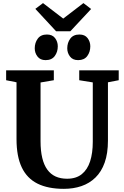

<svg xmlns="http://www.w3.org/2000/svg" viewBox="-20 -1189 783 1217"><path d="M384.9 8Q284.3 8 217.8 -25.1Q151.2 -58.2 118 -127.9Q84.7 -197.6 84.7 -306.6V-667.3L18.9 -680.5V-743H321.2V-680.5L237 -666.2V-293.9Q237 -233 247.8 -188.2Q258.5 -143.4 279.8 -114Q301.1 -84.6 332.5 -70.3Q363.9 -56.1 405.4 -56.1Q462.4 -56.1 498.3 -85Q534.2 -114 551.2 -166.4Q568.1 -218.9 568.1 -290V-666.7L482.2 -680.5V-743H732.5V-680.5L664.2 -667.3V-298Q664.2 -216.5 643.5 -158.4Q622.9 -100.4 585 -63.6Q547.2 -26.8 496.2 -9.4Q445.2 8 384.9 8ZM268.5 -807.9Q235.1 -807.9 217.7 -830.7Q200.2 -853.4 200.2 -882.7Q200.2 -918.2 219.5 -944.2Q238.7 -970.2 277 -970.2H278Q311.9 -970.2 329.1 -947.5Q346.3 -924.7 346.3 -895.5Q346.3 -859.9 327.1 -833.9Q307.9 -807.9 269.5 -807.9ZM474.6 -807.9Q441.1 -807.9 423.7 -830.7Q406.3 -853.4 406.3 -882.7Q406.3 -918.2 425.5 -944.2Q444.7 -970.2 483.1 -970.2H484.1Q517.9 -970.2 535.1 -947.5Q552.4 -924.7 552.4 -895.5Q552.4 -859.9 533.2 -833.9Q513.9 -807.9 475.6 -807.9ZM335.6 -990.8 203.9 -1132.8 252.6 -1169.4 380.7 -1071.2 508.8 -1169.4 557.6 -1132 425.8 -990.8Z"/></svg>

Font: Merriweather Light
Style: Regular
Weight: 300
Version: Version 2.100